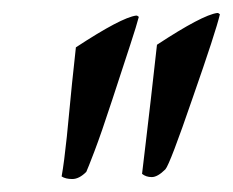

<svg xmlns="http://www.w3.org/2000/svg" viewBox="-20 -742 359 296"><path d="M113 -477Q102 -466 91.5 -466Q81 -466 75 -470Q77 -481 79 -496.5Q81 -512 83 -531L91 -613L97 -669Q167 -715 190 -718Q192 -718 194 -716Q191 -704 180.5 -672Q170 -640 153 -588Q136 -536 125.5 -508.5Q115 -481 113 -477ZM235 -481Q223 -469 214 -469Q205 -469 199 -474Q199 -475 205 -524.5Q211 -574 222 -673Q292 -719 315 -722Q317 -722 319 -720Q313 -694 277 -591Q242 -489 235 -481Z"/></svg>

Font: Lusitana
Style: Italic
Weight: 400
Italic angle: -12°
Designer: Ana Paula Megda
Foundry: Ana Paula Megda
Version: Version 1.000; ttfautohint (v1.1) -l 8 -r 50 -G 200 -x 14 -D